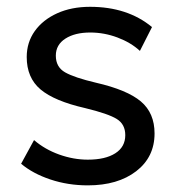

<svg xmlns="http://www.w3.org/2000/svg" viewBox="-20 -530 525 564"><path d="M238 14.5Q179.5 14.5 128 -2.8Q76.5 -20 42 -49L80 -118.5Q112 -91 154 -76Q196 -61 238 -61Q289.5 -61 318.8 -79.8Q348 -98.5 348 -133Q348 -165 323 -180.5Q298 -196 230 -212.5Q140 -233 99.2 -267.2Q58.5 -301.5 58.5 -362.5Q58.5 -405.5 82.2 -438.8Q106 -472 148 -491Q190 -510 244.5 -510Q354.5 -510 426.5 -450.5L391 -380.5Q364.5 -405 325.2 -419.8Q286 -434.5 245 -434.5Q200 -434.5 172 -416.5Q144 -398.5 144 -366.5Q144 -333 171.2 -317.5Q198.5 -302 262 -287Q353.5 -266 393.8 -232Q434 -198 434 -138Q434 -68.5 380 -27Q326 14.5 238 14.5Z"/></svg>

Font: Geologica Light
Style: Regular
Weight: 300
Designer: Sindre Bremnes, Frode Helland
Foundry: Monokrom Skriftforlag AS
Version: Version 1.010; ttfautohint (v1.8.4.7-5d5b);gftools[0.9.28]